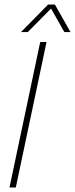

<svg xmlns="http://www.w3.org/2000/svg" viewBox="-20 -830 332 850"><path d="M73 -688 193 -810H223L292 -688H265L206 -792L103 -688ZM22 0 158 -644H186L50 0Z"/></svg>

Font: Kanit Thin
Style: Italic
Weight: 250
Italic angle: -12°
Designer: Katatrad Team
Foundry: CadsonDemak
Version: Version 2.000; ttfautohint (v1.8.3)